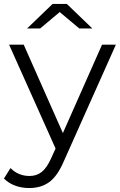

<svg xmlns="http://www.w3.org/2000/svg" viewBox="-45 -752 607 971"><path d="M541 -526 278 63Q246 138 204.5 168.5Q163 199 103 199Q65 199 32 187Q-1 175 -25 151L8 98Q48 138 104 138Q140 138 165.5 118Q191 98 213 50L236 -1L1 -526H75L273 -79L471 -526ZM356 -608 257 -691 158 -608H92L221 -732H293L422 -608Z"/></svg>

Font: CMG Sans
Style: Regular
Weight: 400
Designer: Julieta Ulanovsky
Foundry: Julieta Ulanovsky
Version: Version 7.200